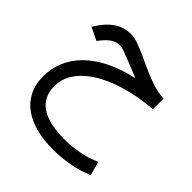

<svg xmlns="http://www.w3.org/2000/svg" viewBox="-200 -577 1068 1068"><g transform="rotate(45 334.5 -43.0)"><path d="M609.9 -298.3Q570.8 -299.8 528.3 -312.7Q485.8 -325.7 443.6 -344.5Q401.4 -363.3 362.1 -381.6Q322.8 -399.9 289.6 -412.1Q256.3 -424.3 231.9 -424.3Q174.3 -424.3 130.6 -395Q86.9 -365.7 51.8 -309.1L44.4 -297.4L119.1 -260.7L132.3 -277.3Q154.8 -305.7 178.2 -321Q201.7 -336.4 231.4 -336.4Q243.2 -336.4 272.2 -325.9Q301.3 -315.4 340.1 -299.8Q378.9 -284.2 418.9 -267.6Q326.2 -247.1 256.6 -212.2Q187 -177.2 140.9 -131.1Q94.7 -85 71.8 -30Q48.8 24.9 48.8 85.4Q48.8 150.9 73 198.5Q97.2 246.1 141.1 276.9Q185.1 307.6 244.4 322.5Q303.7 337.4 374 337.4Q441.9 337.4 507.6 325Q573.2 312.5 624.5 288.6L602.5 207Q552.2 230.5 494.4 241.5Q436.5 252.4 381.3 252.4Q297.9 252.4 242.2 233.2Q186.5 213.9 158.9 175.8Q131.3 137.7 131.3 81.1Q131.3 34.2 153.8 -7.3Q176.3 -48.8 218.5 -83.7Q260.7 -118.7 319.6 -145.5Q378.4 -172.4 451.9 -189.9Q525.4 -207.5 609.9 -214.4Z"/></g></svg>

Font: Vazirmatn NL
Style: Regular
Weight: 400
Designer: Saber Rastikerdar
Foundry: Saber Rastikerdar
Version: Version 33.003